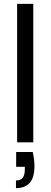

<svg xmlns="http://www.w3.org/2000/svg" viewBox="-20 -740 263 998"><path d="M69 0V-720H153V0ZM63 238V198Q88 198 98.5 183.5Q109 169 109 141V127H64V50H150Q155 70 157 89Q159 108 159 124Q159 184 134 211Q109 238 63 238Z"/></svg>

Font: DM Sans 17pt
Style: Regular
Weight: 400
Version: Version 4.004;gftools[0.9.30]